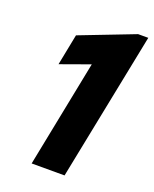

<svg xmlns="http://www.w3.org/2000/svg" viewBox="-136 -797 702 875"><g transform="rotate(20 215.0 -360.0)"><path d="M229 -518.1 86.4 -466.8 116.2 -617.7 380.4 -719.7H429.7L285.6 0H126Z"/></g></svg>

Font: Reddit Sans Chocolate ExBold
Style: Italic
Weight: 800
Italic angle: -11.25°
Designer: Stephen Hutchings
Version: Version 1.013